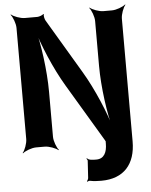

<svg xmlns="http://www.w3.org/2000/svg" viewBox="-62 -787 826 1051"><g transform="rotate(-5 351.5 -262.0)"><path d="M384 83 381 86C383 88 387 93 387 97C387 97 381 193 381 193C380 198 376 206 373 209L375 212C378 209 386 207 391 208C410 212 428 213 452 213C576 213 641 138 641 13V-661C641 -685 655 -722 667 -735L665 -737C652 -725 615 -711 591 -711H544C520 -711 483 -725 470 -737L468 -735C480 -722 494 -685 494 -661V-414C494 -298 515 -148 539 -64L542 -65C519 -149 461 -289 401 -389L224 -687C219 -695 214 -716 218 -722L214 -724C211 -718 190 -711 181 -711H112C88 -711 51 -725 38 -737L36 -735C48 -722 62 -685 62 -661V-50C62 -26 48 11 36 24L38 26C51 14 88 0 112 0H159C183 0 220 14 233 26L235 24C223 11 209 -26 209 -50V-297C209 -414 188 -564 165 -648L161 -647C184 -563 242 -423 302 -323L491 -6C491 -5 495 2 496 1L495 -2C494 -2 494 5 494 7V13C494 59 478 95 435 95C416 95 392 95 384 83Z"/></g></svg>

Font: Asimov
Style: Edge
Weight: 500
Designer: Google
Version: Version 2.000980: 2014